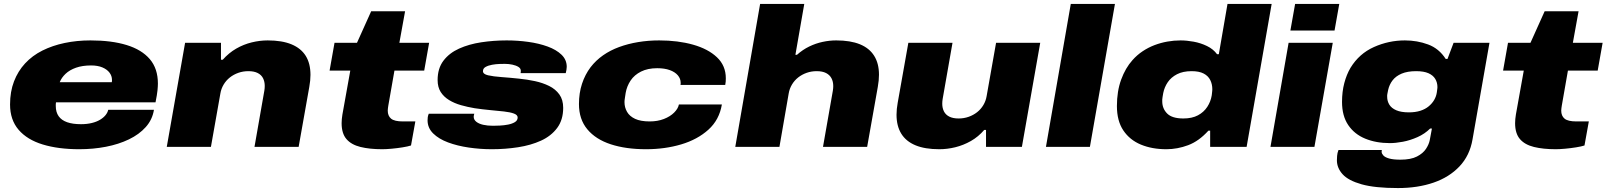

<svg xmlns="http://www.w3.org/2000/svg" viewBox="-20 -745 8150 974"><path d="M382 12Q276 12 197 -12Q118 -36 74.5 -86.5Q31 -137 31 -215Q31 -280 51 -332Q71 -384 107 -423Q144 -463 195 -488.5Q246 -514 308 -527Q370 -540 439 -540Q546 -540 622.5 -516.5Q699 -493 740 -445Q781 -397 781 -321Q781 -308 779 -287Q777 -266 769 -226H264Q263 -221 263 -216.5Q263 -212 263 -207Q263 -176 277.5 -155.5Q292 -135 320.5 -125Q349 -115 391 -115Q421 -115 445.5 -121Q470 -127 487.5 -137.5Q505 -148 515.5 -161Q526 -174 529 -188H761Q753 -138 719.5 -100.5Q686 -63 634 -38Q582 -13 517.5 -0.5Q453 12 382 12ZM283 -328H547Q548 -331 548 -334Q548 -337 548 -340Q548 -360 535.5 -376.5Q523 -393 499.5 -403Q476 -413 442 -413Q398 -413 365.5 -401.5Q333 -390 312.5 -370.5Q292 -351 283 -328Z M826 0 919 -528H1101V-442H1110Q1141 -477 1178.5 -498.5Q1216 -520 1257 -530Q1298 -540 1338 -540Q1411 -540 1459 -520Q1507 -500 1531 -461.5Q1555 -423 1555 -365Q1555 -351 1553.5 -336Q1552 -321 1549 -304L1495 0H1271L1321 -285Q1322 -291 1322.5 -297Q1323 -303 1323 -309Q1323 -331 1314.5 -348Q1306 -365 1287.5 -374.5Q1269 -384 1240 -384Q1213 -384 1189 -375.5Q1165 -367 1146 -352Q1127 -337 1114.5 -316Q1102 -295 1098 -271L1050 0Z M1919 12Q1855 12 1808.5 0.5Q1762 -11 1737.5 -39.5Q1713 -68 1713 -120Q1713 -130 1714 -141Q1715 -152 1717 -164L1757 -387H1652L1677 -528H1791L1863 -688H2035L2006 -528H2157L2132 -387H1981L1950 -210Q1949 -203 1948 -196.5Q1947 -190 1947 -184Q1947 -157 1964 -143Q1981 -129 2024 -129H2087L2065 -7Q2050 -2 2022 2.5Q1994 7 1966 9.5Q1938 12 1919 12Z M2475 12Q2416 12 2358 3.5Q2300 -5 2253 -22.5Q2206 -40 2177.5 -68Q2149 -96 2149 -135Q2149 -143 2150 -150.5Q2151 -158 2155 -168H2386Q2385 -164 2384 -160.5Q2383 -157 2383 -153Q2383 -138 2396 -127.5Q2409 -117 2431 -112Q2453 -107 2481 -107Q2495 -107 2516 -108Q2537 -109 2557.5 -113Q2578 -117 2592 -125.5Q2606 -134 2606 -149Q2606 -162 2587 -169Q2568 -176 2536.5 -179.5Q2505 -183 2466.5 -186.5Q2428 -190 2388 -196Q2352 -202 2318.5 -211.5Q2285 -221 2258 -237.5Q2231 -254 2215.5 -278.5Q2200 -303 2200 -339Q2200 -398 2229.5 -437Q2259 -476 2309 -498.5Q2359 -521 2421.5 -530.5Q2484 -540 2550 -540Q2606 -540 2660 -532.5Q2714 -525 2758 -509Q2802 -493 2828.5 -467.5Q2855 -442 2855 -406Q2855 -399 2853.5 -390.5Q2852 -382 2850 -374H2621Q2622 -381 2622 -383Q2622 -385 2622 -386Q2622 -398 2610 -405.5Q2598 -413 2579.5 -417Q2561 -421 2541 -421Q2532 -421 2514 -420.5Q2496 -420 2476.5 -416.5Q2457 -413 2443.5 -405.5Q2430 -398 2430 -384Q2430 -369 2456 -363Q2482 -357 2524 -354Q2566 -351 2613 -346Q2654 -342 2693.5 -333.5Q2733 -325 2765.5 -309Q2798 -293 2817.5 -266Q2837 -239 2837 -198Q2837 -137 2806.5 -96Q2776 -55 2724.5 -31.5Q2673 -8 2608 2Q2543 12 2475 12Z M3257 12Q3155 12 3078.5 -13Q3002 -38 2959.5 -89Q2917 -140 2917 -217Q2917 -273 2932.5 -320Q2948 -367 2976 -404Q3003 -439 3039.5 -464.5Q3076 -490 3121 -506.5Q3166 -523 3217.5 -531.5Q3269 -540 3324 -540Q3419 -540 3495.5 -518.5Q3572 -497 3617 -454.5Q3662 -412 3662 -348Q3662 -340 3661.5 -331.5Q3661 -323 3659 -314H3432Q3433 -317 3433 -319.5Q3433 -322 3433 -325Q3433 -346 3418.5 -363Q3404 -380 3377.5 -389.5Q3351 -399 3314 -399Q3266 -399 3232 -382Q3198 -365 3179 -336.5Q3160 -308 3154 -274Q3152 -260 3150.5 -251Q3149 -242 3148.5 -237Q3148 -232 3148 -227Q3148 -200 3161 -177.5Q3174 -155 3202 -142Q3230 -129 3276 -129Q3316 -129 3348 -141.5Q3380 -154 3400 -174Q3420 -194 3424 -215H3642Q3629 -137 3573.5 -87Q3518 -37 3435.5 -12.5Q3353 12 3257 12Z M3710 0 3836 -725H4060L4015 -467H4023Q4052 -493 4085 -509Q4118 -525 4153 -532.5Q4188 -540 4222 -540Q4294 -540 4342 -520.5Q4390 -501 4414.5 -462Q4439 -423 4439 -366Q4439 -352 4437.5 -336.5Q4436 -321 4433 -304L4379 0H4155L4205 -285Q4206 -291 4206.5 -297Q4207 -303 4207 -308Q4207 -331 4198 -348Q4189 -365 4170.5 -374.5Q4152 -384 4123 -384Q4096 -384 4072 -375.5Q4048 -367 4029 -352Q4010 -337 3997.5 -316Q3985 -295 3981 -271L3934 0Z M4745 12Q4672 12 4624 -8Q4576 -28 4552 -67Q4528 -106 4528 -163Q4528 -177 4529.5 -192.5Q4531 -208 4534 -224L4588 -528H4812L4762 -243Q4761 -237 4760.5 -231Q4760 -225 4760 -219Q4760 -197 4768.5 -180Q4777 -163 4795.5 -153.5Q4814 -144 4843 -144Q4870 -144 4894 -152.5Q4918 -161 4937 -176Q4956 -191 4968.5 -212Q4981 -233 4985 -257L5033 -528H5257L5164 0H4982V-86H4973Q4943 -51 4905 -29.5Q4867 -8 4826 2Q4785 12 4745 12Z M5286 0 5412 -725H5636L5509 0Z M5897 12Q5824 12 5767.5 -11.5Q5711 -35 5678.5 -83.5Q5646 -132 5646 -207Q5646 -282 5667.5 -341Q5689 -400 5725 -440Q5748 -466 5776.5 -485Q5805 -504 5836.5 -516Q5868 -528 5901.5 -534Q5935 -540 5969 -540Q6000 -540 6035.5 -533.5Q6071 -527 6103 -511.5Q6135 -496 6154 -470H6163L6207 -725H6431L6304 0H6119V-82H6110Q6062 -29 6007.5 -8.5Q5953 12 5897 12ZM5983 -144Q6027 -144 6057 -160Q6087 -176 6104.5 -203Q6122 -230 6127 -261Q6128 -269 6128.5 -274Q6129 -279 6129.5 -283.5Q6130 -288 6130 -292Q6130 -318 6119.5 -339Q6109 -360 6086 -372Q6063 -384 6025 -384Q5981 -384 5951 -368.5Q5921 -353 5904 -328Q5887 -303 5881 -273Q5879 -260 5877.5 -252.5Q5876 -245 5876 -240Q5876 -235 5876 -231Q5876 -194 5901 -169Q5926 -144 5983 -144Z M6526 -590 6550 -725H6774L6750 -590ZM6425 0 6517 -528H6741L6648 0Z M7072 209Q6955 209 6887.5 190Q6820 171 6791 139Q6762 107 6762 68Q6762 61 6763 46Q6764 31 6770 16H6990Q6989 19 6989 21.5Q6989 24 6989 26Q6989 34 6997.5 43.5Q7006 53 7027 59Q7048 65 7084 65Q7137 65 7168 49Q7199 33 7214 10Q7229 -13 7233 -34Q7236 -49 7238.5 -63.5Q7241 -78 7244 -93H7235Q7208 -66 7171 -49.5Q7134 -33 7097 -26Q7060 -19 7031 -19Q6961 -19 6906 -41.5Q6851 -64 6819.5 -110.5Q6788 -157 6788 -228Q6788 -280 6799.5 -323.5Q6811 -367 6831 -401Q6875 -473 6950 -506.5Q7025 -540 7107 -540Q7169 -540 7224.5 -519.5Q7280 -499 7314 -446H7323L7354 -528H7536L7450 -38Q7436 44 7384 99Q7332 154 7252 181.5Q7172 209 7072 209ZM7127 -175Q7160 -175 7185 -183Q7210 -191 7227.5 -205.5Q7245 -220 7255.5 -238Q7266 -256 7269 -277Q7270 -284 7270.5 -288.5Q7271 -293 7271.5 -296.5Q7272 -300 7272 -303Q7272 -326 7261 -344.5Q7250 -363 7226.5 -373.5Q7203 -384 7164 -384Q7120 -384 7090.5 -371.5Q7061 -359 7044.5 -337.5Q7028 -316 7022 -289Q7020 -277 7018.5 -271.5Q7017 -266 7017 -262.5Q7017 -259 7017 -254Q7017 -232 7028 -214Q7039 -196 7063.5 -185.5Q7088 -175 7127 -175Z M7872 12Q7808 12 7761.5 0.5Q7715 -11 7690.5 -39.5Q7666 -68 7666 -120Q7666 -130 7667 -141Q7668 -152 7670 -164L7710 -387H7605L7630 -528H7744L7816 -688H7988L7959 -528H8110L8085 -387H7934L7903 -210Q7902 -203 7901 -196.5Q7900 -190 7900 -184Q7900 -157 7917 -143Q7934 -129 7977 -129H8040L8018 -7Q8003 -2 7975 2.5Q7947 7 7919 9.5Q7891 12 7872 12Z"/></svg>

Font: Archivo Expanded Black
Style: Italic
Weight: 900
Width: 7
Italic angle: -10°
Designer: Hector Gatti
Foundry: Omnibus-Type
Version: Version 2.001